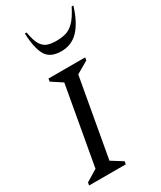

<svg xmlns="http://www.w3.org/2000/svg" viewBox="-204 -882 798 952"><g transform="rotate(-30 194.5 -406.0)"><path d="M10 0 13 -16 79 -56 159 -504 98 -544 101 -560H311L308 -544L239 -504L159 -56L223 -16L220 0ZM225 -645Q161 -645 137.5 -686.5Q114 -728 111 -812H121Q129 -763 143.5 -739.5Q158 -716 179 -709Q200 -702 229 -702Q258 -702 282.5 -708.5Q307 -715 330.5 -738.5Q354 -762 379 -812H389Q363 -728 323.5 -686.5Q284 -645 225 -645Z"/></g></svg>

Font: Spectral SC
Style: Italic
Weight: 400
Italic angle: -10°
Designer: Jean-Baptiste Levee
Foundry: Production Type
Version: Version 2.001